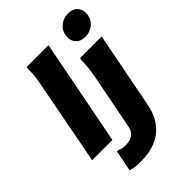

<svg xmlns="http://www.w3.org/2000/svg" viewBox="-300 -939 1300 1300"><g transform="rotate(-45 350.0 -289.0)"><path d="M24 0 138 -595Q143 -618 147 -644Q151 -670 153 -697Q155 -724 154 -749L161 -760H366L218 0ZM584 -623Q539 -623 516.5 -647Q494 -671 494 -705Q494 -756 528.5 -787Q563 -818 611 -818Q655 -818 677.5 -794Q700 -770 700 -736Q700 -685 665.5 -654Q631 -623 584 -623ZM155 228 185 77H196Q212 83 224.5 86Q237 89 257 89Q301 89 327 69.5Q353 50 360 8L436 -382Q440 -406 444 -432Q448 -458 450 -484.5Q452 -511 451 -536L458 -547H662L556 -2Q540 82 498.5 135.5Q457 189 395.5 214.5Q334 240 256 240Q224 240 199 237Q174 234 155 228Z"/></g></svg>

Font: Kufam ExtraBold
Style: Italic
Weight: 800
Italic angle: -11°
Designer: Artur Schmal
Foundry: Original Type
Version: Version 1.301; ttfautohint (v1.8.3)